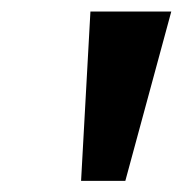

<svg xmlns="http://www.w3.org/2000/svg" viewBox="-20 -748 327 341"><path d="M124 -426.8 140.6 -727.5H284.2L202.6 -426.8Z"/></svg>

Font: Inter 18pt
Style: Bold Italic
Weight: 700
Italic angle: -9.3988°
Designer: Rasmus Andersson
Foundry: rsms
Version: Version 4.001;git-66647c0bb